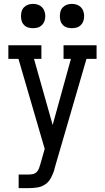

<svg xmlns="http://www.w3.org/2000/svg" viewBox="-20 -753 540 988"><path d="M76 215V145H129Q139 145 150 142.5Q161 140 168.5 132.5Q176 125 180 115Q184 105 187 94L210 13L75 -450H23V-520H193V-450H155L251 -110L345 -450H307V-520H477V-450H425L261 113Q261 116 260 118Q259 120 259 123Q252 144 241.5 163.5Q231 183 213 195.5Q195 208 173 211.5Q151 215 129 215ZM350 -608Q337 -608 325 -611.5Q313 -615 304 -624Q295 -633 291.5 -645Q288 -657 288 -670Q288 -683 291.5 -695Q295 -707 304 -716Q313 -725 325 -729Q337 -733 350 -733Q363 -733 375 -729Q387 -725 396 -716Q405 -707 409 -695Q413 -683 413 -670Q413 -657 409 -645Q405 -633 396 -624Q387 -615 375 -611.5Q363 -608 350 -608ZM150 -608Q137 -608 125 -611.5Q113 -615 104 -624Q95 -633 91.5 -645Q88 -657 88 -670Q88 -683 91.5 -695Q95 -707 104 -716Q113 -725 125 -729Q137 -733 150 -733Q163 -733 175 -729Q187 -725 196 -716Q205 -707 209 -695Q213 -683 213 -670Q213 -657 209 -645Q205 -633 196 -624Q187 -615 175 -611.5Q163 -608 150 -608Z"/></svg>

Font: Iosevka Gothic
Style: Regular
Weight: 400
Monospace: yes
Designer: Belleve Invis
Foundry: Belleve Invis
Version: Version 15.5.1; ttfautohint (v1.8.4)